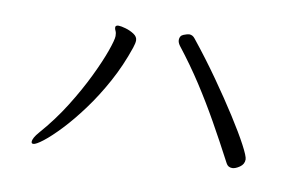

<svg xmlns="http://www.w3.org/2000/svg" viewBox="-59 -669 1118 714"><g transform="rotate(10 500.0 -312.0)"><path d="M890 -141Q890 -123 874 -112Q858 -101 846 -101Q830 -101 823 -115Q782 -193 744.5 -259.5Q707 -326 666.5 -388.5Q626 -451 576 -515Q568 -526 568 -536Q568 -552 582.5 -557.5Q597 -563 603 -563Q616 -563 625 -551Q678 -485 725.5 -417.5Q773 -350 810 -292Q847 -234 868.5 -193.5Q890 -153 890 -141ZM102 -61Q95 -61 95 -68Q95 -82 116 -106Q167 -164 207 -228Q247 -292 275.5 -351Q304 -410 319 -452.5Q334 -495 334 -509Q334 -521 330.5 -528Q327 -535 327 -540Q327 -543 328 -545Q331 -549 339 -549Q348 -549 365.5 -544Q383 -539 397.5 -529.5Q412 -520 412 -506Q412 -496 406 -478Q382 -407 347.5 -344Q313 -281 274.5 -229Q236 -177 200.5 -139.5Q165 -102 138.5 -81.5Q112 -61 102 -61Z"/></g></svg>

Font: Klee One SemiBold
Style: Regular
Weight: 600
Designer: Fontworks Inc.
Foundry: Fontworks Inc.
Version: Version 1.00;January 12, 2022;FontCreator 13.0.0.2683 64-bit